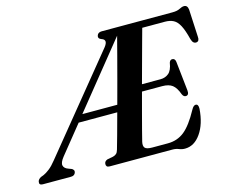

<svg xmlns="http://www.w3.org/2000/svg" viewBox="-155 -859 1214 1014"><g transform="rotate(-15 451.5 -352.0)"><path d="M671.5 0H329.5Q318 0 313.8 -5Q309.5 -10 310 -18Q310.5 -33 327.5 -39L359.5 -45Q371 -48 378 -54.5Q385 -61 389 -75.5Q396 -99 410 -149.8Q424 -200.5 441.5 -265.5H230.5L107.5 -113Q85.5 -85.5 89.2 -69Q93 -52.5 115 -45L133.5 -38Q139 -34 142 -29.5Q145 -25 143 -17.5Q138 0 117.5 0H-36.5Q-58.5 0 -53.5 -20.5Q-50.5 -32 -35.5 -40L-21 -45.5Q-6.5 -51.5 12.2 -66Q31 -80.5 51.5 -106.5L465.5 -614Q494 -650 461.5 -660.5Q442.5 -667 446.5 -682Q451.5 -700 472 -700H860Q886 -700 900.8 -708Q915.5 -716 927 -716Q945.5 -716 948.5 -691.5L956 -541.5Q958.5 -516.5 941.5 -514Q932.5 -513 925.8 -518.5Q919 -524 914.5 -539.5Q902 -589.5 888 -616Q874 -642.5 855 -652.5Q836 -662.5 808 -662.5H684.5Q677.5 -637.5 665.2 -592.5Q653 -547.5 637.5 -490.8Q622 -434 606 -375H708Q733 -375 752 -390.2Q771 -405.5 777.5 -447Q782.5 -461.5 794 -461.5Q809.5 -461.5 812 -442.5L829.5 -281.5Q832 -255 814 -254.5Q802 -254 795 -269.5Q781.5 -307.5 761.8 -322.5Q742 -337.5 706.5 -337.5H596Q580.5 -279.5 566.5 -227.2Q552.5 -175 542.5 -136.2Q532.5 -97.5 528.5 -81Q523.5 -58.5 532.5 -48.2Q541.5 -38 572 -38H657.5Q709.5 -38 748 -68.8Q786.5 -99.5 828.5 -176.5Q839.5 -197 851.5 -197Q867 -197 866 -171Q860 -89 824.5 -38.2Q789 12.5 738 12.5Q721 12.5 706 6.2Q691 0 671.5 0ZM261 -304H452Q468.5 -365 485.8 -429.5Q503 -494 518.5 -552.8Q534 -611.5 545.5 -656.5Z"/></g></svg>

Font: Fraunces 144pt Soft SemiBold
Style: Italic
Weight: 600
Italic angle: -16°
Version: Version 1.000;[b76b70a41]